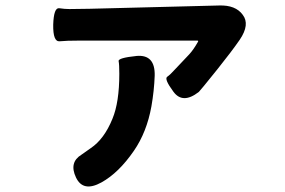

<svg xmlns="http://www.w3.org/2000/svg" viewBox="-20 -592 1040 700"><path d="M350 73Q283 110 257 55Q231 0 277 -28Q281 -31 311 -52Q360 -85 390 -159Q415 -219 415 -323Q415 -357 412.5 -369Q410 -381 478 -388Q546 -394 544 -316Q542 -261 532 -204Q515 -110 468 -42Q413 38 350 73ZM705 -257Q646 -211 612 -258Q578 -304 589.5 -312Q601 -320 618 -339Q644 -367 670 -394Q685 -410 702 -440Q704 -444 699 -444H270Q222 -444 197.5 -441.5Q173 -439 174 -502Q176 -565 196 -562Q216 -559 233 -559Q270 -559 307 -560L779 -572Q839 -574 865 -538Q892 -503 854 -447Q825 -405 773 -340Q708 -259 705 -257Z"/></svg>

Font: Resource Han Rounded KR
Style: Bold
Weight: 700
Designer: Cyano Hao (round all glyphs); Ryoko NISHIZUKA 西塚涼子 (kana, bopomofo & ideographs); Paul D. Hunt (Latin, Greek & Cyrillic)
Foundry: Cyano Hao
Version: 0.990